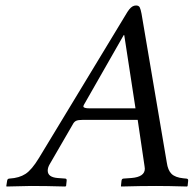

<svg xmlns="http://www.w3.org/2000/svg" viewBox="-20 -678 707 700"><path d="M307 -283H474L433 -550H431L286 -296Q284 -292 284 -290Q284 -283 307 -283ZM161 -79Q154 -67 154 -56Q154 -32 190 -29L217 -27Q224 -27 223 -19L221 0L218 2Q148 0 93 0Q76 0 4 2L3 0L6 -19Q7 -27 15 -27Q50 -29 73 -44Q96 -59 122 -102L437 -622Q445 -636 451 -643.5Q457 -651 463 -654.5Q469 -658 476 -658Q486 -658 489.5 -651Q493 -644 496 -628L588 -86Q592 -57 605.5 -44Q619 -31 648 -28L658 -27Q667 -27 666 -19L664 0L662 2Q592 0 549 0Q494 0 422 2L421 0L423 -19Q424 -27 431 -27L459 -29Q508 -33 508 -63Q508 -67 507 -72L482 -241H282Q265 -241 257.5 -237.5Q250 -234 245 -224Z"/></svg>

Font: Linux Libertine O
Style: Italic
Weight: 400
Italic angle: -12°
Designer: Philipp H. Poll
Foundry: Philipp H. Poll
Version: Version 5.1.6